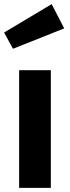

<svg xmlns="http://www.w3.org/2000/svg" viewBox="-20 -913 341 933"><path d="M231 -893 0 -755 43 -676 292 -775ZM227 -572H73V0H227Z"/></svg>

Font: Glow Sans SC Normal
Style: Bold
Weight: 700
Designer: Ryoko NISHIZUKA (kana, bopomofo & ideographs); Paul D. Hunt (Latin, Greek & Cyrillic); Sandoll Communications, Soo-young
Version: Version 0.93